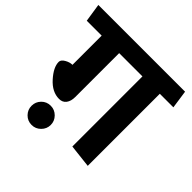

<svg xmlns="http://www.w3.org/2000/svg" viewBox="-202 -852 1102 1102"><g transform="rotate(45 349.0 -301.0)"><path d="M458 0V-569H269V-213Q269 -179 254 -159Q239 -139 211 -139Q154 -139 106.5 -192Q59 -245 59 -288Q59 -305 82 -318.5Q105 -332 127 -332V-569H6L-11 -680H693L709 -569H599V16ZM205 78Q172 78 149.5 55Q127 32 127 0Q127 -32 149.5 -55Q172 -78 205 -78Q237 -78 260 -55Q283 -32 283 0Q283 32 260 55Q237 78 205 78Z"/></g></svg>

Font: Palanquin Dark
Style: Regular
Weight: 400
Designer: Pria Ravichandran
Version: Version 1.000